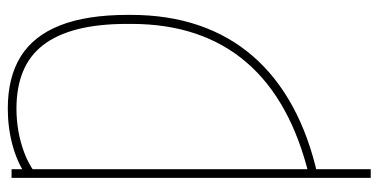

<svg xmlns="http://www.w3.org/2000/svg" viewBox="-262 -516 981 498"><g transform="rotate(-90 229.0 -266.5)"><path d="M39.6 -727.5V204.1H17.1V-727.5ZM23.9 66.4V43.9Q120.1 20.5 193.6 -20Q267.1 -60.5 316.7 -118.2Q366.2 -175.8 391.4 -250.5Q416.5 -325.2 416.5 -417V-427.7Q416.5 -502.4 402.6 -556.6Q388.7 -610.8 361.3 -646Q334 -681.2 292.7 -698Q251.5 -714.8 196.8 -714.8Q166 -714.8 136.7 -709.5Q107.4 -704.1 81.3 -694.1Q55.2 -684.1 33.7 -668.9L22.9 -689.5Q57.1 -712.9 102.3 -725.1Q147.5 -737.3 196.8 -737.3Q277.8 -737.3 331.8 -703.9Q385.7 -670.4 412.8 -601.3Q439.9 -532.2 439.9 -425.8V-418Q439.9 -321.3 412.8 -241.9Q385.7 -162.6 332.8 -101.6Q279.8 -40.5 202.1 1.7Q124.5 43.9 23.9 66.4Z"/></g></svg>

Font: Inter 20pt Thin
Style: Regular
Weight: 250
Version: Version 4.001;git-66647c0bb